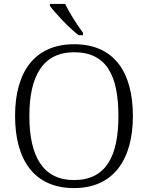

<svg xmlns="http://www.w3.org/2000/svg" viewBox="-20 -951 757 981"><path d="M382 -771H404V-784C375 -822 334 -886 313 -931H235V-921C260 -886 334 -807 382 -771ZM358 10C560 10 659 -136 659 -358C659 -585 561 -725 359 -725C158 -725 57 -585 57 -359C57 -132 156 10 358 10ZM358 -31C200 -31 130 -152 130 -358C130 -564 200 -684 359 -684C525 -684 585 -564 585 -358C585 -153 522 -31 358 -31Z"/></svg>

Font: Noto Serif Bengali Light
Style: Regular
Weight: 300
Designer: Juan Bruce, Universal Thirst, Indian Type Foundry and the Monotype Design Team.
Foundry: Monotype Imaging Inc.
Version: Version 2.003